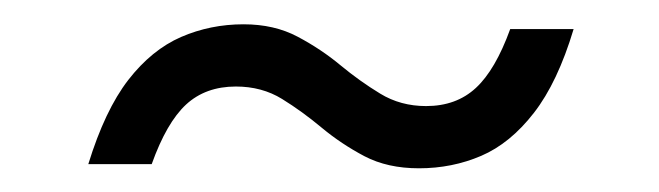

<svg xmlns="http://www.w3.org/2000/svg" viewBox="-20 -306 556 162"><path d="M464 -281.5Q450.5 -236.5 430.5 -210.8Q410.5 -185 386 -174.5Q361.5 -164 333.5 -164Q307 -164 287.5 -174.2Q268 -184.5 251.5 -198.2Q235 -212 218 -222.5Q201 -233 179 -233Q153.5 -233 137 -217.8Q120.5 -202.5 108 -167.5H54.5Q68.5 -213 88.2 -238.5Q108 -264 132.8 -274.8Q157.5 -285.5 185.5 -285.5Q211.5 -285.5 231.2 -275Q251 -264.5 267.2 -251Q283.5 -237.5 300.8 -227Q318 -216.5 339.5 -216.5Q365 -216.5 381.5 -231.8Q398 -247 410.5 -281.5Z"/></svg>

Font: Newsreader 16pt 16pt Medium
Style: Italic
Weight: 500
Italic angle: -17°
Version: Version 1.003